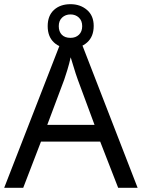

<svg xmlns="http://www.w3.org/2000/svg" viewBox="-20 -898 679 918"><path d="M545 0 459 -221H176L91 0H0L279 -717H360L638 0ZM352 -517Q349 -525 342 -546Q335 -567 328.5 -589.5Q322 -612 318 -624Q311 -593 302 -563.5Q293 -534 287 -517L206 -301H432ZM317 -667Q268 -667 238 -695Q208 -723 208 -773Q208 -823 238 -850.5Q268 -878 317 -878Q364 -878 396 -850.5Q428 -823 428 -774Q428 -723 396.5 -695Q365 -667 317 -667ZM317 -717Q342 -717 357.5 -732Q373 -747 373 -773Q373 -799 357 -814Q341 -829 317 -829Q293 -829 277 -814Q261 -799 261 -773Q261 -747 275.5 -732Q290 -717 317 -717Z"/></svg>

Font: Noto Sans Tai Le
Style: Regular
Weight: 400
Designer: Monotype Design Team
Foundry: Monotype Imaging Inc.
Version: Version 2.002; ttfautohint (v1.8.4.7-5d5b)